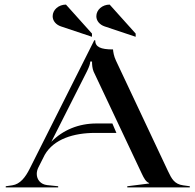

<svg xmlns="http://www.w3.org/2000/svg" viewBox="-20 -815 850 835"><path d="M209 -744.4C209 -724 223.9 -707.3 245 -700.2L380 -655V-669L266.9 -795C234.9 -795 209 -772.3 209 -744.4ZM399 -744.4C399 -724 413.9 -707.3 435 -700.2L570 -655V-669L456.9 -795C424.9 -795 399 -772.3 399 -744.4ZM5 0H233V-5L185 -10C156.5 -13.2 139.9 -34 139.9 -58.7C139.9 -67.8 142.2 -77.5 147 -87L174.6 -141.7C214.2 -210.4 300.3 -237 394 -237H486.2L468.7 -278H399C322.2 -278 253.6 -249.8 203.2 -198.3L358.5 -505.5C368.9 -526.7 372.5 -539.5 372.5 -547.5H380.2C380.2 -534.5 381.3 -517.1 387.2 -503.5L597.5 -58C605.6 -40.8 614.5 -24 628.5 -19V-17L533.5 -5V0H805.5V-5L776.5 -9C738.9 -14.2 726.7 -36.6 710.5 -71L484.5 -551C474.8 -571.5 472.5 -589 471.5 -600C417.3 -600 394 -610.8 394 -640H390L109 -81C90.8 -44.7 67.9 -14 33 -9L5 -5Z"/></svg>

Font: Prida01
Style: Bold
Weight: 700
Designer: gluk
Foundry: gluk
Version: Version 00.072